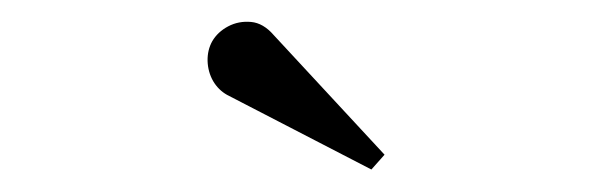

<svg xmlns="http://www.w3.org/2000/svg" viewBox="-20 -995 540 175"><path d="M318.5 -840.5 187 -908.5Q179 -913 174.2 -921.2Q169.5 -929.5 169.2 -939.5Q169 -949.5 173.5 -957.5Q178.5 -966 188 -971Q197.5 -976 208.8 -975Q220 -974 229.5 -963L330.5 -854Z"/></svg>

Font: Bodoni Moda
Style: Regular
Weight: 400
Designer: Owen Earl
Foundry: indestructible type
Version: Version 2.005